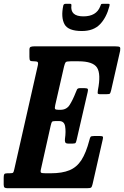

<svg xmlns="http://www.w3.org/2000/svg" viewBox="-58 -995 656 1015"><path d="M210 -331 158.5 -101Q154.5 -85 159.5 -82Q164.5 -79 183.5 -79H210.5Q270.5 -79 309.2 -95Q348 -111 372.5 -149Q397 -187 414.5 -254Q417.5 -267 420.8 -271.5Q424 -276 440.5 -276H469Q482 -276 485 -273Q488 -270 485.5 -259.5L431.5 -22Q428 -7.5 423.8 -3.8Q419.5 0 402 0H-18.5Q-29 0 -33.8 -3.5Q-38.5 -7 -38.5 -19V-55Q-38.5 -69 -35.5 -74Q-32.5 -79 -19 -79H-9Q8 -79 11.2 -82.2Q14.5 -85.5 17.5 -100L142 -649.5Q145 -664 140.5 -667.5Q136 -671 121.5 -671H118.5Q104 -671 100.8 -675.5Q97.5 -680 97.5 -694.5V-732Q97.5 -744.5 104.2 -747.2Q111 -750 123 -750H551Q571 -750 575.2 -746.2Q579.5 -742.5 577 -726L529.5 -517.5Q526 -503.5 523 -500.2Q520 -497 503.5 -497H471Q458.5 -497 458.2 -503.2Q458 -509.5 459.5 -518.5Q476.5 -604 455 -637.5Q433.5 -671 356.5 -671H315Q293.5 -671 289.2 -666Q285 -661 280.5 -643L234 -439.5Q230.5 -424 233.2 -419.2Q236 -414.5 251 -414.5H261.5Q294 -414.5 310.5 -440.8Q327 -467 342.5 -506.5Q345.5 -515.5 349.2 -522.2Q353 -529 364.5 -529H389Q403 -529 405.8 -524.8Q408.5 -520.5 405.5 -508.5L347 -255Q344.5 -244.5 342 -240.2Q339.5 -236 326.5 -236H302.5Q289 -236 286.5 -243.8Q284 -251.5 285.5 -261.5Q291 -300 286.2 -327.5Q281.5 -355 254.5 -355H234.5Q219.5 -355 216.5 -350.5Q213.5 -346 210 -331ZM375 -831Q302 -831 282.8 -867.2Q263.5 -903.5 276.5 -965.5Q278.5 -975 290 -975H312Q320.5 -975 319.5 -967Q312 -908.5 383 -908.5Q451 -908.5 471.5 -960.5Q474.5 -967.5 475.8 -971.2Q477 -975 486 -975H513Q520.5 -975 521.2 -972.8Q522 -970.5 520.5 -963Q505 -902.5 470.8 -866.8Q436.5 -831 375 -831Z"/></svg>

Font: Besley* Condensed Semi
Style: Italic
Weight: 600
Width: 3
Italic angle: -13°
Designer: Owen Earl
Foundry: indestructible type*
Version: Version 3.000; ttfautohint (v1.8.3)